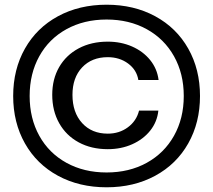

<svg xmlns="http://www.w3.org/2000/svg" viewBox="-20 -758 906 816"><path d="M36 -350Q36 -463 86 -551.5Q136 -640 226.5 -689Q317 -738 433 -738Q549 -738 639.5 -689Q730 -640 780 -551.5Q830 -463 830 -350Q830 -237 780 -148.5Q730 -60 639.5 -11Q549 38 433 38Q317 38 226.5 -11Q136 -60 86 -148.5Q36 -237 36 -350ZM761 -350Q761 -445 719.5 -519Q678 -593 603.5 -634Q529 -675 433 -675Q337 -675 262.5 -634Q188 -593 147 -519Q106 -445 106 -350Q106 -255 147 -181Q188 -107 262.5 -66Q337 -25 433 -25Q529 -25 603.5 -66Q678 -107 719.5 -181Q761 -255 761 -350ZM202 -355Q202 -422 231.5 -473Q261 -524 314.5 -552.5Q368 -581 438 -581Q494 -581 541 -560.5Q588 -540 618 -503Q648 -466 654 -418H568Q561 -461 524.5 -488Q488 -515 438 -515Q370 -515 329 -471.5Q288 -428 288 -355Q288 -280 329 -235Q370 -190 438 -190Q487 -190 523.5 -217Q560 -244 571 -288H653Q648 -240 618.5 -203Q589 -166 542 -145Q495 -124 438 -124Q368 -124 314.5 -153Q261 -182 231.5 -234.5Q202 -287 202 -355Z"/></svg>

Font: Fahkwang SemiBold
Style: Regular
Weight: 600
Designer: Suppakit Chalermlarp | Katatrad Co.,Ltd.
Foundry: Cadson Demak Co.,Ltd.
Version: Version 1.000; ttfautohint (v1.6)